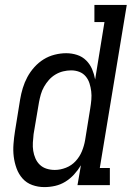

<svg xmlns="http://www.w3.org/2000/svg" viewBox="-20 -755 540 783"><path d="M161 8Q161 8 161 8Q161 8 161 8Q161 8 161 8Q161 8 161 8Q135 8 111.5 -0.5Q88 -9 72 -27Q56 -45 47.5 -68.5Q39 -92 36 -116.5Q33 -141 35 -167.5Q37 -194 41 -219L62 -349Q66 -373 73 -396Q80 -419 91.5 -440.5Q103 -462 120 -481Q137 -500 158 -513Q179 -526 203 -532Q227 -538 250 -538Q273 -538 294.5 -531Q316 -524 331.5 -508.5Q347 -493 355.5 -473Q364 -453 368 -431L406 -665H365V-735H497L387 -70H428V0H296L310 -81Q298 -61 282 -43.5Q266 -26 246.5 -14Q227 -2 205 3Q183 8 161 8ZM204 -62Q226 -62 249 -71Q272 -80 288.5 -98Q305 -116 314 -138Q323 -160 327 -183L348 -313Q351 -331 352.5 -348.5Q354 -366 352 -382.5Q350 -399 345 -415Q340 -431 329.5 -443.5Q319 -456 303.5 -462Q288 -468 270 -468Q254 -468 237.5 -464Q221 -460 206 -451Q191 -442 179.5 -429Q168 -416 159.5 -401Q151 -386 146.5 -370Q142 -354 139 -338L117 -208Q115 -191 114 -173.5Q113 -156 115.5 -140Q118 -124 124.5 -109Q131 -94 142.5 -83Q154 -72 170 -67Q186 -62 203 -62Z"/></svg>

Font: Iosevka Slab Oblique
Style: Regular
Weight: 400
Italic angle: -9°
Monospace: yes
Designer: Belleve Invis
Foundry: Belleve Invis
Version: Version 11.1.1; ttfautohint (v1.8.3)